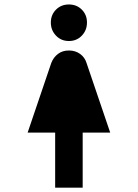

<svg xmlns="http://www.w3.org/2000/svg" viewBox="-20 -783 626 872"><path d="M293 -762.7C269.5 -762.7 250 -754.9 234.4 -739.3C218.8 -723.6 210.9 -704.1 210.9 -680.7C210.9 -657.2 218.8 -637.4 234.4 -621.1C250 -604.8 269.5 -596.7 293 -596.7C316.4 -596.7 335.9 -604.8 351.6 -621.1C367.2 -637.4 375 -657.2 375 -680.7C375 -704.1 367.2 -723.6 351.6 -739.3C335.9 -754.9 316.4 -762.7 293 -762.7ZM230.5 69.3H355.5V-180.7H480.5L373 -497.1C367.8 -514 358.1 -527.7 343.8 -538.1C329.4 -548.5 312.5 -553.7 293 -553.7C273.4 -553.7 256.8 -548.5 243.2 -538.1C229.5 -527.7 219.4 -514 212.9 -497.1L105.5 -180.7H230.5Z"/></svg>

Font: CaskaydiaCove Nerd Font
Style: Bold
Weight: 700
Designer: Aaron Bell
Foundry: Saja Typeworks
Version: Version 2111.1;Nerd Fonts 2.3.0